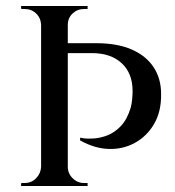

<svg xmlns="http://www.w3.org/2000/svg" viewBox="-20 -620 582 640"><path d="M193 -476H301Q371 -476 419 -455Q467 -434 492 -396Q517 -358 517 -307Q518 -249 494 -207.5Q470 -166 430 -144Q390 -122 342.5 -123.5Q295 -125 247 -152V-161Q247 -161 260 -159Q273 -157 294 -158.5Q315 -160 338.5 -169Q362 -178 383 -200Q404 -222 416 -262Q419 -274 420.5 -289Q422 -304 422 -316Q422 -376 385.5 -409.5Q349 -443 286 -443H203Q203 -443 200.5 -451.5Q198 -460 195.5 -468Q193 -476 193 -476ZM206 -600V0H117V-600ZM119 -64 128 0H50L51 -10Q51 -10 56.5 -10Q62 -10 62 -10Q85 -10 100.5 -26Q116 -42 117 -64ZM119 -537H117Q116 -560 100.5 -575Q85 -590 62 -590Q62 -590 56.5 -590Q51 -590 51 -590L50 -600H128ZM203 -64H206Q206 -42 222 -26Q238 -10 260 -10Q260 -10 266 -10Q272 -10 272 -10V0H195ZM203 -537 195 -600H272V-590Q272 -590 266 -590Q260 -590 260 -590Q238 -590 222 -575Q206 -560 206 -537Z"/></svg>

Font: Cinzel Eorzea
Style: Regular
Weight: 500
Designer: Natanael Gama
Version: Version 2.000